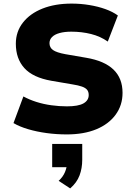

<svg xmlns="http://www.w3.org/2000/svg" viewBox="-20 -736 741 1067"><path d="M351 11Q294 11 239 3.5Q184 -4 136.5 -18Q89 -32 55 -52L110 -200Q143 -182 182.5 -169.5Q222 -157 265.5 -151Q309 -145 352 -145Q415 -145 444 -161.5Q473 -178 473 -208Q473 -226 464 -237Q455 -248 435 -255Q415 -262 383 -267L266 -287Q163 -305 115.5 -357.5Q68 -410 68 -493Q68 -560 107.5 -610.5Q147 -661 216.5 -688.5Q286 -716 378 -716Q428 -716 476.5 -708Q525 -700 565.5 -685.5Q606 -671 635 -650L579 -505Q538 -534 486 -547Q434 -560 376 -560Q339 -560 311.5 -552.5Q284 -545 269.5 -530.5Q255 -516 255 -496Q255 -472 274.5 -458Q294 -444 343 -435L459 -415Q560 -398 610.5 -349.5Q661 -301 661 -220Q661 -151 622.5 -98.5Q584 -46 515 -17.5Q446 11 351 11ZM370 311 306 269Q330 247 341 220.5Q352 194 352 172L388 193H270V64H437V152Q437 199 422 239Q407 279 370 311Z"/></svg>

Font: Nunito Sans 8pt Black
Style: Regular
Weight: 900
Version: Version 3.101;gftools[0.9.27]